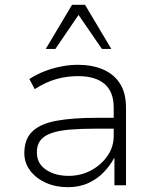

<svg xmlns="http://www.w3.org/2000/svg" viewBox="-20 -769 643 797"><path d="M262 8Q211 8 170 -10.5Q129 -29 105 -61Q81 -93 81 -133Q81 -192 115 -224Q149 -256 216 -268Q283 -280 382 -280H464V-235H384Q318 -235 270 -231Q222 -227 192 -216Q162 -205 147.5 -186Q133 -167 133 -137Q133 -90 171 -64.5Q209 -39 265 -39Q316 -39 358.5 -62Q401 -85 426.5 -122.5Q452 -160 452 -204V-322Q452 -388 414 -420.5Q376 -453 304 -453Q257 -453 213 -440.5Q169 -428 124 -399L102 -441Q131 -460 164.5 -473Q198 -486 233.5 -493Q269 -500 304 -500Q362 -500 407 -481Q452 -462 477.5 -423Q503 -384 503 -322V0H455V-112H453Q438 -83 411.5 -55Q385 -27 347.5 -9.5Q310 8 262 8ZM170 -566 279 -749H333L442 -566H403L306 -707L210 -566Z"/></svg>

Font: Nunito Sans 7pt ExtraLight
Style: Regular
Weight: 250
Designer: Vernon Adams
Foundry: Vernon Adams
Version: Version 3.101;gftools[0.9.27]